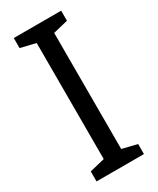

<svg xmlns="http://www.w3.org/2000/svg" viewBox="-185 -771 681 828"><g transform="rotate(-30 155.5 -357.0)"><path d="M273 -50 199 -68V-646L273 -664V-714H37V-664L112 -646V-68L37 -50V0H273Z"/></g></svg>

Font: Noto Sans UI SemiCondensed
Style: Regular
Weight: 400
Width: 4
Designer: Monotype Design Team
Foundry: Monotype Imaging Inc.
Version: 1.001